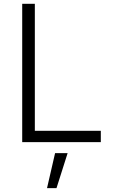

<svg xmlns="http://www.w3.org/2000/svg" viewBox="-20 -747 602 1009"><path d="M96.7 0V-727.1H163.1V-59.6H509.8V0ZM227.1 241.7 269.5 57.6H335.4L276.9 241.7Z"/></svg>

Font: Interop Light
Style: Regular
Weight: 300
Designer: Rasmus Andersson, Google, Jang Haemin
Foundry: jhaemin
Version: Version 1.007